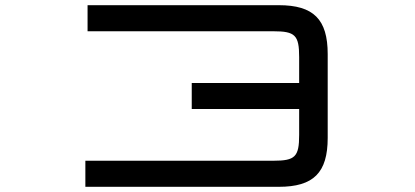

<svg xmlns="http://www.w3.org/2000/svg" viewBox="-20 -720 1599 740"><path d="M1054.5 -700H317.5V-599.5H1033.5C1117.5 -599.5 1133 -584.5 1133 -500V-400H719V-300H1133V-200C1133 -115.5 1117.5 -100.5 1033.5 -100.5H309V0H1054.5C1188.5 0 1243 -54.5 1243 -188.5V-511.5C1243 -645.5 1188.5 -700 1054.5 -700Z"/></svg>

Font: Melete
Style: Regular
Weight: 400
Width: 6
Designer: Sora Sagano
Foundry: DOT COLON
Version: Version 0.200;FEAKit 1.0